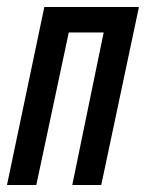

<svg xmlns="http://www.w3.org/2000/svg" viewBox="-37 -530 418 550"><path d="M-17 0 90 -510H361L253 0H170L260 -437H160L67 0Z"/></svg>

Font: Saira Ultra Condensed SemiBold
Style: Italic
Weight: 600
Width: 1
Italic angle: -12°
Designer: Hector Gatti with collaboration of the Omnibus-Type team
Foundry: Omnibus-Type
Version: Version 1.001; ttfautohint (v1.8)